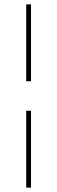

<svg xmlns="http://www.w3.org/2000/svg" viewBox="-20 -739 261 879"><path d="M122 120H100V-232H122ZM122 -367H100V-719H122Z"/></svg>

Font: Elsie Black
Style: Regular
Weight: 900
Designer: Alejandro Inler
Foundry: Alejandro Inler
Version: 1.002